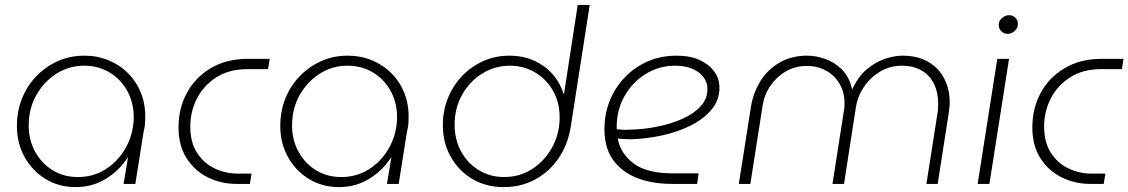

<svg xmlns="http://www.w3.org/2000/svg" viewBox="-20 -750 4602 783"><path d="M288 13Q220 13 166 -20Q112 -53 80.5 -109.5Q49 -166 49 -235Q49 -297 70 -349Q91 -401 129 -440Q167 -479 216.5 -501Q266 -523 324 -523Q377 -523 423 -504Q469 -485 503.5 -450Q538 -415 556.5 -366.5Q575 -318 572 -259Q572 -246 570 -233.5Q568 -221 565 -209L532 0H484L502 -108H501Q465 -53 410.5 -20Q356 13 288 13ZM298 -28Q360 -28 409.5 -59Q459 -90 490 -142.5Q521 -195 525 -259Q528 -323 502 -373.5Q476 -424 429.5 -453Q383 -482 323 -482Q261 -482 210 -449.5Q159 -417 128 -362Q97 -307 97 -238Q97 -179 123.5 -131Q150 -83 195 -55.5Q240 -28 298 -28Z M945 0Q881 0 827 -27Q773 -54 740.5 -105.5Q708 -157 708 -230Q708 -309 742.5 -372Q777 -435 840.5 -472.5Q904 -510 990 -510H1080L1073 -468H988Q914 -468 862 -434.5Q810 -401 783 -348Q756 -295 756 -234Q756 -170 783.5 -127Q811 -84 855.5 -63Q900 -42 949 -42H1006L999 0Z M1362 13Q1294 13 1240 -20Q1186 -53 1154.5 -109.5Q1123 -166 1123 -235Q1123 -297 1144 -349Q1165 -401 1203 -440Q1241 -479 1290.5 -501Q1340 -523 1398 -523Q1451 -523 1497 -504Q1543 -485 1577.5 -450Q1612 -415 1630.5 -366.5Q1649 -318 1646 -259Q1646 -246 1644 -233.5Q1642 -221 1639 -209L1606 0H1558L1576 -108H1575Q1539 -53 1484.5 -20Q1430 13 1362 13ZM1372 -28Q1434 -28 1483.5 -59Q1533 -90 1564 -142.5Q1595 -195 1599 -259Q1602 -323 1576 -373.5Q1550 -424 1503.5 -453Q1457 -482 1397 -482Q1335 -482 1284 -449.5Q1233 -417 1202 -362Q1171 -307 1171 -238Q1171 -179 1197.5 -131Q1224 -83 1269 -55.5Q1314 -28 1372 -28Z M2034 13Q1961 13 1905.5 -20.5Q1850 -54 1818 -111Q1786 -168 1786 -239Q1786 -299 1807 -350.5Q1828 -402 1865 -440.5Q1902 -479 1951 -501Q2000 -523 2057 -523Q2112 -523 2157 -503Q2202 -483 2233 -448Q2264 -413 2279 -366H2280L2336 -730H2385L2308 -236Q2297 -163 2259.5 -107Q2222 -51 2164 -19Q2106 13 2034 13ZM2036 -28Q2098 -28 2147.5 -59Q2197 -90 2228 -142.5Q2259 -195 2262 -258Q2265 -324 2238.5 -374Q2212 -424 2165 -453Q2118 -482 2059 -482Q1998 -482 1946.5 -450Q1895 -418 1864.5 -363.5Q1834 -309 1834 -241Q1834 -181 1860 -133Q1886 -85 1932 -56.5Q1978 -28 2036 -28Z M2722 0Q2639 0 2577 -24.5Q2515 -49 2480 -98Q2445 -147 2445 -222Q2445 -286 2467 -340Q2489 -394 2529 -435.5Q2569 -477 2622.5 -500Q2676 -523 2739 -523Q2794 -523 2832.5 -505.5Q2871 -488 2892.5 -459Q2914 -430 2914 -392Q2914 -342 2882 -303.5Q2850 -265 2797.5 -238.5Q2745 -212 2681.5 -198Q2618 -184 2554 -182Q2540 -182 2526 -183Q2512 -184 2499 -185Q2511 -123 2564.5 -83Q2618 -43 2725 -43H2829L2823 0ZM2495 -223Q2506 -222 2518.5 -221Q2531 -220 2543 -221Q2605 -222 2663 -234Q2721 -246 2766.5 -267Q2812 -288 2838.5 -318Q2865 -348 2865 -386Q2865 -428 2829 -455Q2793 -482 2733 -482Q2667 -482 2612.5 -448Q2558 -414 2526 -356.5Q2494 -299 2495 -227Q2495 -226 2495 -225.5Q2495 -225 2495 -223Z M2993 0 3043 -318Q3053 -375 3082.5 -421.5Q3112 -468 3160.5 -495.5Q3209 -523 3272 -523Q3307 -523 3344.5 -510Q3382 -497 3412.5 -467.5Q3443 -438 3455 -386H3456Q3479 -437 3514.5 -467Q3550 -497 3588.5 -510Q3627 -523 3661 -523Q3722 -523 3765 -498Q3808 -473 3830.5 -430Q3853 -387 3853 -332Q3853 -320 3851.5 -307.5Q3850 -295 3848 -282L3804 0H3758L3803 -287Q3805 -297 3805.5 -306.5Q3806 -316 3806 -325Q3806 -398 3767 -440Q3728 -482 3657 -482Q3610 -482 3570 -458.5Q3530 -435 3503.5 -396Q3477 -357 3470 -310L3422 0H3375L3421 -295Q3423 -304 3423.5 -312.5Q3424 -321 3424 -329Q3424 -374 3404 -408Q3384 -442 3349.5 -461.5Q3315 -481 3270 -481Q3223 -481 3185 -459Q3147 -437 3122 -400.5Q3097 -364 3090 -319L3040 0Z M3967 0 4047 -510H4095L4015 0ZM4090 -612Q4074 -612 4063.5 -622.5Q4053 -633 4053 -649Q4053 -659 4058.5 -667.5Q4064 -676 4074 -682Q4084 -688 4095 -688Q4110 -688 4120.5 -678Q4131 -668 4131 -653Q4131 -640 4124.5 -631Q4118 -622 4108.5 -617Q4099 -612 4090 -612Z M4427 0Q4363 0 4309 -27Q4255 -54 4222.5 -105.5Q4190 -157 4190 -230Q4190 -309 4224.5 -372Q4259 -435 4322.5 -472.5Q4386 -510 4472 -510H4562L4555 -468H4470Q4396 -468 4344 -434.5Q4292 -401 4265 -348Q4238 -295 4238 -234Q4238 -170 4265.5 -127Q4293 -84 4337.5 -63Q4382 -42 4431 -42H4488L4481 0Z"/></svg>

Font: MuseoModerno Thin ExtraLight
Style: Italic
Weight: 250
Italic angle: -9°
Version: Version 1.003